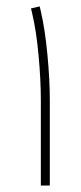

<svg xmlns="http://www.w3.org/2000/svg" viewBox="-20 -577 252 597"><path d="M134.9 -265.7Q134.9 -328.2 127.5 -406.7Q120.1 -485.2 106.6 -543.6L103.4 -557.1L76.4 -550.8L79.6 -537.3Q93.1 -480.7 100 -404Q107 -327.3 107 -265.7V0H134.9Z"/></svg>

Font: Arad-VF Thin Dots1
Style: Regular
Weight: 100
Designer: Mohammad Darvishi
Version: Version 1.000;August 30, 2024;FontCreator 15.0.0.2992 64-bit